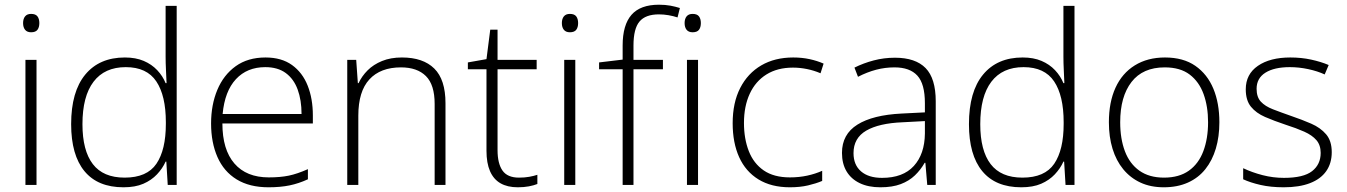

<svg xmlns="http://www.w3.org/2000/svg" viewBox="-20 -785 5719 815"><path d="M135 -531V0H88V-531ZM112 -726Q131 -726 139 -715.5Q147 -705 147 -687Q147 -669 139 -658.5Q131 -648 112 -648Q95 -648 86.5 -658.5Q78 -669 78 -687Q78 -705 86.5 -715.5Q95 -726 112 -726Z M504 10Q395 10 338.5 -58.5Q282 -127 282 -258Q282 -396 342 -468.5Q402 -541 510 -541Q556 -541 590 -526.5Q624 -512 647.5 -487Q671 -462 683 -432H687Q686 -459 684.5 -488.5Q683 -518 683 -544V-760H730V0H692L686 -99H683Q670 -70 646.5 -45Q623 -20 588.5 -5Q554 10 504 10ZM509 -31Q604 -31 644 -90Q684 -149 684 -259V-266Q684 -379 643.5 -439.5Q603 -500 514 -500Q424 -500 377 -438Q330 -376 330 -258Q330 -146 374 -88.5Q418 -31 509 -31Z M1107 -541Q1175 -541 1219.5 -509Q1264 -477 1286 -421.5Q1308 -366 1308 -295V-261H924Q924 -150 975 -91Q1026 -32 1121 -32Q1170 -32 1206 -39.5Q1242 -47 1287 -67V-24Q1248 -6 1209 2Q1170 10 1120 10Q1039 10 984.5 -23.5Q930 -57 903 -118.5Q876 -180 876 -261Q876 -340 902.5 -403.5Q929 -467 980.5 -504Q1032 -541 1107 -541ZM1106 -500Q1029 -500 981.5 -449Q934 -398 925 -301H1260Q1260 -360 1243.5 -405Q1227 -450 1193 -475Q1159 -500 1106 -500Z M1686 -541Q1776 -541 1823.5 -494Q1871 -447 1871 -347V0H1825V-344Q1825 -425 1788 -462Q1751 -499 1682 -499Q1595 -499 1548 -448Q1501 -397 1501 -294V0H1454V-531H1492L1499 -432H1502Q1516 -462 1540.5 -486.5Q1565 -511 1601.5 -526Q1638 -541 1686 -541Z M2183 -31Q2207 -31 2226.5 -34.5Q2246 -38 2261 -43V-4Q2246 2 2225 6Q2204 10 2178 10Q2134 10 2104.5 -7Q2075 -24 2060 -58.5Q2045 -93 2045 -145V-491H1966V-520L2045 -534L2061 -659H2092V-531H2258V-491H2092V-148Q2092 -91 2113 -61Q2134 -31 2183 -31Z M2422 -531V0H2375V-531ZM2399 -726Q2418 -726 2426 -715.5Q2434 -705 2434 -687Q2434 -669 2426 -658.5Q2418 -648 2399 -648Q2382 -648 2373.5 -658.5Q2365 -669 2365 -687Q2365 -705 2373.5 -715.5Q2382 -726 2399 -726Z M2794 -491H2669V0H2623V-491H2523V-520L2623 -532V-592Q2623 -679 2660.5 -722Q2698 -765 2777 -765Q2804 -765 2825.5 -761Q2847 -757 2866 -751L2856 -711Q2838 -717 2817.5 -720.5Q2797 -724 2777 -724Q2720 -724 2694.5 -693.5Q2669 -663 2669 -592V-531H2794Z M2943 -531V0H2896V-531ZM2920 -726Q2939 -726 2947 -715.5Q2955 -705 2955 -687Q2955 -669 2947 -658.5Q2939 -648 2920 -648Q2903 -648 2894.5 -658.5Q2886 -669 2886 -687Q2886 -705 2894.5 -715.5Q2903 -726 2920 -726Z M3333 10Q3254 10 3199.5 -23.5Q3145 -57 3117.5 -118Q3090 -179 3090 -262Q3090 -349 3122 -411.5Q3154 -474 3211.5 -507.5Q3269 -541 3347 -541Q3384 -541 3416.5 -534Q3449 -527 3476 -515L3463 -474Q3435 -486 3405 -492Q3375 -498 3346 -498Q3280 -498 3233.5 -469Q3187 -440 3162.5 -387Q3138 -334 3138 -263Q3138 -196 3158.5 -143.5Q3179 -91 3222 -61.5Q3265 -32 3333 -32Q3372 -32 3406.5 -39.5Q3441 -47 3470 -60V-17Q3444 -6 3410 2Q3376 10 3333 10Z M3779 -540Q3866 -540 3909 -496Q3952 -452 3952 -355V0H3916L3908 -94H3905Q3888 -64 3863.5 -40.5Q3839 -17 3803.5 -3.5Q3768 10 3717 10Q3666 10 3629.5 -7.5Q3593 -25 3573.5 -57.5Q3554 -90 3554 -136Q3554 -215 3619.5 -256Q3685 -297 3807 -303L3906 -308V-347Q3906 -429 3874 -464Q3842 -499 3777 -499Q3737 -499 3699 -489Q3661 -479 3622 -459L3607 -498Q3645 -517 3688.5 -528.5Q3732 -540 3779 -540ZM3812 -266Q3711 -262 3657 -230.5Q3603 -199 3603 -135Q3603 -85 3635 -57.5Q3667 -30 3724 -30Q3813 -30 3859 -80.5Q3905 -131 3906 -218V-271Z M4315 10Q4206 10 4149.5 -58.5Q4093 -127 4093 -258Q4093 -396 4153 -468.5Q4213 -541 4321 -541Q4367 -541 4401 -526.5Q4435 -512 4458.5 -487Q4482 -462 4494 -432H4498Q4497 -459 4495.5 -488.5Q4494 -518 4494 -544V-760H4541V0H4503L4497 -99H4494Q4481 -70 4457.5 -45Q4434 -20 4399.5 -5Q4365 10 4315 10ZM4320 -31Q4415 -31 4455 -90Q4495 -149 4495 -259V-266Q4495 -379 4454.5 -439.5Q4414 -500 4325 -500Q4235 -500 4188 -438Q4141 -376 4141 -258Q4141 -146 4185 -88.5Q4229 -31 4320 -31Z M5156 -266Q5156 -205 5141 -154.5Q5126 -104 5096.5 -67Q5067 -30 5022.5 -10Q4978 10 4920 10Q4864 10 4821 -10Q4778 -30 4748 -66.5Q4718 -103 4702.5 -153.5Q4687 -204 4687 -266Q4687 -351 4715 -412.5Q4743 -474 4797 -507.5Q4851 -541 4925 -541Q5003 -541 5054 -505.5Q5105 -470 5130.5 -408.5Q5156 -347 5156 -266ZM4735 -266Q4735 -196 4755 -143Q4775 -90 4816.5 -60.5Q4858 -31 4921 -31Q4985 -31 5026.5 -60.5Q5068 -90 5088 -143.5Q5108 -197 5108 -266Q5108 -333 5089 -385.5Q5070 -438 5030 -468.5Q4990 -499 4924 -499Q4831 -499 4783 -437Q4735 -375 4735 -266Z M5633 -139Q5633 -92 5609.5 -58.5Q5586 -25 5540.5 -7.5Q5495 10 5429 10Q5374 10 5330.5 0Q5287 -10 5257 -24V-71Q5295 -53 5339.5 -41.5Q5384 -30 5430 -30Q5513 -30 5549.5 -58.5Q5586 -87 5586 -136Q5586 -169 5568 -190Q5550 -211 5516.5 -226Q5483 -241 5436 -256Q5388 -272 5350 -288.5Q5312 -305 5290 -332Q5268 -359 5268 -406Q5268 -470 5319.5 -505.5Q5371 -541 5457 -541Q5504 -541 5545.5 -532Q5587 -523 5620 -509L5603 -469Q5573 -483 5533.5 -491.5Q5494 -500 5455 -500Q5389 -500 5351.5 -476.5Q5314 -453 5314 -408Q5314 -373 5332 -353.5Q5350 -334 5383.5 -321Q5417 -308 5460 -293Q5507 -277 5546 -260Q5585 -243 5609 -215Q5633 -187 5633 -139Z"/></svg>

Font: Noto Sans Oriya ExtraLight
Style: Regular
Weight: 250
Version: Version 2.003